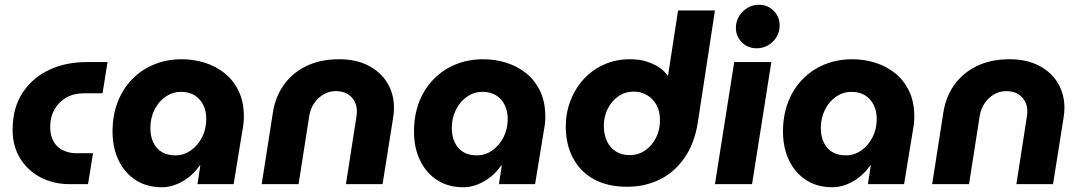

<svg xmlns="http://www.w3.org/2000/svg" viewBox="-20 -774 4545 807"><path d="M272 0Q205 0 150.5 -28.5Q96 -57 64.5 -108.5Q33 -160 33 -228Q33 -320 74.5 -383.5Q116 -447 186 -480Q256 -513 342 -513H432L411 -382H333Q291 -382 259 -364Q227 -346 209 -314Q191 -282 191 -240Q191 -204 205 -179.5Q219 -155 243.5 -143Q268 -131 296 -130H371L350 0Z M660 13Q597 13 550.5 -17Q504 -47 478.5 -100Q453 -153 453 -221Q453 -288 474 -343.5Q495 -399 534.5 -440Q574 -481 627.5 -503Q681 -525 745 -525Q794 -525 840.5 -510.5Q887 -496 924 -466.5Q961 -437 983 -391.5Q1005 -346 1005 -283Q1005 -269 1003.5 -255Q1002 -241 998 -220L962 0H810L822 -78H819Q790 -36 747 -11.5Q704 13 660 13ZM717 -121Q753 -121 782.5 -142Q812 -163 829.5 -197.5Q847 -232 847 -274Q847 -307 834.5 -332.5Q822 -358 798.5 -373Q775 -388 741 -388Q706 -388 676.5 -368Q647 -348 629.5 -313Q612 -278 612 -236Q612 -200 625 -174Q638 -148 661 -134.5Q684 -121 717 -121Z M1080 0 1127 -301Q1137 -366 1172.5 -416.5Q1208 -467 1267 -496Q1326 -525 1406 -525Q1476 -525 1528 -498.5Q1580 -472 1608 -425.5Q1636 -379 1636 -321Q1636 -311 1635 -299.5Q1634 -288 1632 -277L1588 0H1434L1478 -283Q1479 -289 1479.5 -294.5Q1480 -300 1480 -305Q1480 -343 1456 -367Q1432 -391 1391 -391Q1363 -391 1339.5 -377Q1316 -363 1300.5 -340Q1285 -317 1280 -288L1235 0Z M1927 13Q1864 13 1817.5 -17Q1771 -47 1745.5 -100Q1720 -153 1720 -221Q1720 -288 1741 -343.5Q1762 -399 1801.5 -440Q1841 -481 1894.5 -503Q1948 -525 2012 -525Q2061 -525 2107.5 -510.5Q2154 -496 2191 -466.5Q2228 -437 2250 -391.5Q2272 -346 2272 -283Q2272 -269 2270.5 -255Q2269 -241 2265 -220L2229 0H2077L2089 -78H2086Q2057 -36 2014 -11.5Q1971 13 1927 13ZM1984 -121Q2020 -121 2049.5 -142Q2079 -163 2096.5 -197.5Q2114 -232 2114 -274Q2114 -307 2101.5 -332.5Q2089 -358 2065.5 -373Q2042 -388 2008 -388Q1973 -388 1943.5 -368Q1914 -348 1896.5 -313Q1879 -278 1879 -236Q1879 -200 1892 -174Q1905 -148 1928 -134.5Q1951 -121 1984 -121Z M2616 11Q2534 11 2476.5 -20.5Q2419 -52 2388.5 -109.5Q2358 -167 2358 -242Q2358 -300 2378 -351.5Q2398 -403 2434 -442Q2470 -481 2519.5 -503Q2569 -525 2627 -525Q2669 -525 2700.5 -514.5Q2732 -504 2753.5 -488.5Q2775 -473 2785 -457H2788L2830 -730H2985L2913 -259Q2899 -171 2857 -110.5Q2815 -50 2753 -19.5Q2691 11 2616 11ZM2626 -122Q2663 -122 2692 -142Q2721 -162 2737.5 -195.5Q2754 -229 2754 -268Q2754 -308 2738.5 -334.5Q2723 -361 2698 -375Q2673 -389 2644 -389Q2608 -389 2579.5 -369.5Q2551 -350 2534.5 -317Q2518 -284 2518 -245Q2518 -209 2531 -181Q2544 -153 2568.5 -137.5Q2593 -122 2626 -122Z M2985 0 3066 -513H3222L3141 0ZM3160 -571Q3123 -571 3098 -596.5Q3073 -622 3073 -657Q3073 -684 3086.5 -706Q3100 -728 3122 -741Q3144 -754 3170 -754Q3207 -754 3232 -728.5Q3257 -703 3257 -667Q3257 -641 3244 -619Q3231 -597 3209 -584Q3187 -571 3160 -571Z M3478 13Q3415 13 3368.5 -17Q3322 -47 3296.5 -100Q3271 -153 3271 -221Q3271 -288 3292 -343.5Q3313 -399 3352.5 -440Q3392 -481 3445.5 -503Q3499 -525 3563 -525Q3612 -525 3658.5 -510.5Q3705 -496 3742 -466.5Q3779 -437 3801 -391.5Q3823 -346 3823 -283Q3823 -269 3821.5 -255Q3820 -241 3816 -220L3780 0H3628L3640 -78H3637Q3608 -36 3565 -11.5Q3522 13 3478 13ZM3535 -121Q3571 -121 3600.5 -142Q3630 -163 3647.5 -197.5Q3665 -232 3665 -274Q3665 -307 3652.5 -332.5Q3640 -358 3616.5 -373Q3593 -388 3559 -388Q3524 -388 3494.5 -368Q3465 -348 3447.5 -313Q3430 -278 3430 -236Q3430 -200 3443 -174Q3456 -148 3479 -134.5Q3502 -121 3535 -121Z M3898 0 3945 -301Q3955 -366 3990.5 -416.5Q4026 -467 4085 -496Q4144 -525 4224 -525Q4294 -525 4346 -498.5Q4398 -472 4426 -425.5Q4454 -379 4454 -321Q4454 -311 4453 -299.5Q4452 -288 4450 -277L4406 0H4252L4296 -283Q4297 -289 4297.5 -294.5Q4298 -300 4298 -305Q4298 -343 4274 -367Q4250 -391 4209 -391Q4181 -391 4157.5 -377Q4134 -363 4118.5 -340Q4103 -317 4098 -288L4053 0Z"/></svg>

Font: MuseoModerno Thin
Style: Bold Italic
Weight: 700
Italic angle: -9°
Version: Version 1.003